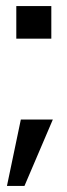

<svg xmlns="http://www.w3.org/2000/svg" viewBox="-20 -504 223 636"><path d="M150 -376H34V-484H150ZM155 -108 61 112H3L49 -108Z"/></svg>

Font: Gamestation Display
Style: Regular
Weight: 400
Designer: Jonas Hecksher
Foundry: Jonas Hecksher, Playtypeª, e-types AS
Version: Version 1.003